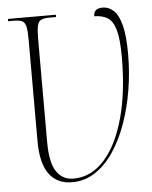

<svg xmlns="http://www.w3.org/2000/svg" viewBox="-53 -771 656 826"><g transform="rotate(-5 275.5 -358.5)"><path d="M226 10Q161 10 126.5 -36.5Q92 -83 92 -180V-621Q92 -657 87.5 -675Q83 -693 71 -698.5Q59 -704 35 -704H11V-714H218V-704H191Q167 -704 154.5 -698.5Q142 -693 137.5 -674.5Q133 -656 133 -618V-172Q133 -82 159.5 -43.5Q186 -5 232 -5Q309 -5 366 -68.5Q423 -132 454 -245Q485 -358 485 -508Q485 -586 473.5 -625.5Q462 -665 439 -679Q416 -693 382 -693Q382 -727 420 -727Q448 -727 469 -707Q490 -687 501.5 -641.5Q513 -596 513 -518Q513 -440 500.5 -364Q488 -288 464 -220.5Q440 -153 405 -101Q370 -49 325 -19.5Q280 10 226 10Z"/></g></svg>

Font: Noto Serif Display Condensed ExtraLight
Style: Regular
Weight: 200
Width: 3
Designer: Monotype Design Team
Foundry: Monotype Imaging Inc.
Version: Version 2.009